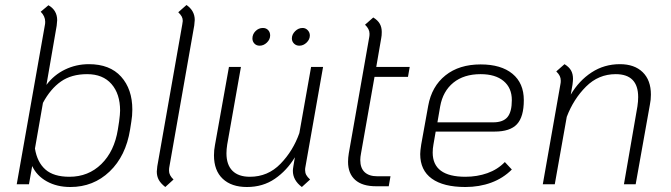

<svg xmlns="http://www.w3.org/2000/svg" viewBox="-20 -738 2687 769"><path d="M109 -73 96 0H47L160 -639Q161 -643 161 -651Q161 -673 143 -691L174 -717Q209 -697 209 -657Q209 -651 207 -635L166 -398Q196 -438 240.5 -459.5Q285 -481 336 -481Q420 -481 465 -431Q510 -381 510 -299Q510 -274 506 -251L501 -219Q484 -113 419 -51Q354 11 262 11Q208 11 167.5 -11.5Q127 -34 109 -73ZM452 -219 457 -251Q461 -281 461 -295Q461 -362 426.5 -401.5Q392 -441 329 -441Q266 -441 224 -411.5Q182 -382 152 -326L120 -143Q129 -88 162 -59Q195 -30 258 -30Q334 -30 386 -81Q438 -132 452 -219Z M608 -51Q608 -56 610 -72L710 -640Q712 -650 712 -654Q712 -664 708 -671.5Q704 -679 694 -689L727 -718Q760 -695 760 -658Q760 -652 758 -636L658 -68Q657 -63 657 -54Q657 -36 675 -19L642 11Q624 -3 616 -17.5Q608 -32 608 -51Z M1202 -57Q1202 -46 1206.5 -37.5Q1211 -29 1222 -19L1189 11Q1153 -16 1153 -54Q1153 -60 1155 -72L1161 -108Q1129 -55 1081 -22Q1033 11 969 11Q907 11 872 -22Q837 -55 837 -116Q837 -137 841 -157L897 -470H945L890 -159Q887 -140 887 -124Q887 -78 911 -54Q935 -30 981 -30Q1053 -30 1103.5 -82Q1154 -134 1179 -205L1226 -470H1274L1203 -68Q1202 -64 1202 -57ZM991 -584Q991 -601 1003.5 -613.5Q1016 -626 1033 -626Q1046 -626 1054 -617.5Q1062 -609 1062 -596Q1062 -580 1049 -567.5Q1036 -555 1020 -555Q1007 -555 999 -563.5Q991 -572 991 -584ZM1149 -584Q1149 -600 1162 -613Q1175 -626 1192 -626Q1204 -626 1212.5 -617Q1221 -608 1221 -596Q1221 -580 1208 -567.5Q1195 -555 1179 -555Q1166 -555 1157.5 -563.5Q1149 -572 1149 -584Z M1426 -124Q1423 -109 1423 -97Q1423 -65 1440.5 -48.5Q1458 -32 1491 -32H1544L1537 8H1486Q1431 8 1402.5 -17.5Q1374 -43 1374 -90Q1374 -106 1377 -124L1459 -590Q1460 -595 1460 -603Q1460 -622 1442 -639L1475 -668Q1493 -657 1501 -643Q1509 -629 1509 -610Q1509 -595 1507 -586L1487 -470H1621L1614 -430H1480Z M1716 -159Q1713 -143 1713 -127Q1713 -30 1844 -30Q1891 -30 1932 -44.5Q1973 -59 2002 -89L2030 -59Q1995 -24 1947.5 -6.5Q1900 11 1844 11Q1756 11 1709.5 -22.5Q1663 -56 1663 -121Q1663 -133 1667 -159L1695 -314Q1709 -392 1764 -436Q1819 -480 1905 -480Q1987 -480 2032.5 -442.5Q2078 -405 2078 -337Q2078 -270 2050.5 -240.5Q2023 -211 1961 -211H1725ZM1743 -312 1732 -248H1955Q1995 -248 2012.5 -269Q2030 -290 2030 -337Q2030 -386 1997 -413.5Q1964 -441 1905 -441Q1838 -441 1796 -407Q1754 -373 1743 -312Z M2587 -359Q2587 -338 2583 -319L2526 0H2479L2533 -312Q2536 -332 2536 -349Q2536 -441 2446 -441Q2377 -441 2327 -391Q2277 -341 2250 -270L2202 0H2154L2225 -403Q2226 -407 2226 -415Q2226 -425 2222 -433.5Q2218 -442 2208 -452L2241 -481Q2259 -470 2267 -456Q2275 -442 2275 -422Q2275 -415 2273 -399L2266 -359Q2299 -415 2349.5 -448Q2400 -481 2463 -481Q2521 -481 2554 -449Q2587 -417 2587 -359Z"/></svg>

Font: KoHo Light
Style: Italic
Weight: 300
Italic angle: -10°
Version: Version 1.000; ttfautohint (v1.6)